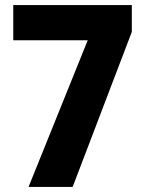

<svg xmlns="http://www.w3.org/2000/svg" viewBox="-20 -733 569 753"><path d="M324 -575H32V-713H497V-608L265 0H92Z"/></svg>

Font: Noto Sans Devanagari UI SemiCondensed ExtraBold
Style: Regular
Weight: 800
Width: 4
Designer: Jelle Bosma - Monotype Design Team
Foundry: Monotype Imaging Inc.
Version: Version 2.004; ttfautohint (v1.8.4.7-5d5b)